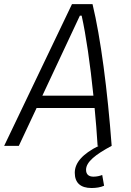

<svg xmlns="http://www.w3.org/2000/svg" viewBox="-36 -714 642 940"><path d="M412.1 206.5C434.6 206.5 456.5 203.1 473.6 195.3L464.4 142.6C452.6 147.5 437.5 150.9 421.4 150.9C397.9 150.9 385.3 139.2 385.3 117.2C385.3 78.6 432.1 42 510.7 0C490.2 -273.4 457 -528.3 417 -693.8H316.4L-15.6 0H56.2L143.1 -185.1H427.2C433.1 -125 438 -63 441.9 0H447.3C368.7 39.1 330.1 82.5 330.1 131.8C330.1 181.2 358.4 206.5 412.1 206.5ZM171.4 -245.6 355 -637.2H363.8C385.3 -540.5 405.3 -402.3 421.4 -245.6Z"/></svg>

Font: Cascadia Mono NF Light
Style: Italic
Weight: 300
Italic angle: -10°
Monospace: yes
Designer: Aaron Bell
Foundry: Saja Typeworks
Version: Version 2404.023